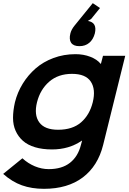

<svg xmlns="http://www.w3.org/2000/svg" viewBox="-27 -984 816 1219"><path d="M562 -335Q582 -417 549.3 -466.1Q516.6 -515.1 430.2 -515.1Q342.8 -515.1 285.6 -465.6Q228.5 -416 208 -335Q188 -254.4 222.2 -207.3Q256.3 -160.2 341.8 -160.2Q433.6 -160.2 487.8 -207.3Q542 -254.4 562 -335ZM627 -629.9H768.1L627.9 -64Q594.7 69.8 498.8 142.3Q402.8 214.8 252 214.8Q174.3 214.8 112.1 192.6Q49.8 170.4 -6.8 120.1L115.2 21Q150.9 53.7 194.3 71.8Q237.8 89.8 282.2 89.8Q365.7 89.8 417 49.8Q468.3 9.8 486.8 -64L494.1 -90.8H492.2Q411.6 -35.2 303.2 -35.2Q242.2 -35.2 195.3 -49.3Q148.4 -63.5 118.7 -89.8Q88.9 -116.2 72.3 -153.1Q55.7 -189.9 55.7 -235.8Q55.7 -281.7 67.9 -335Q83.5 -397.5 117.2 -452.4Q150.9 -507.3 199 -549.3Q247.1 -591.3 312.5 -615.7Q377.9 -640.1 452.1 -640.1Q503.4 -640.1 546.4 -623.5Q589.4 -606.9 611.8 -579.1H613.8ZM575.2 -772Q564.9 -733.4 539.8 -712.2Q514.6 -690.9 477.1 -690.9Q439.5 -690.9 424.8 -712.2Q410.2 -733.4 419.9 -772Q425.8 -795.9 445.8 -820.8L562 -963.9L607.9 -933.1L551.8 -863.8L530.8 -851.1Q591.3 -841.3 575.2 -772Z"/></svg>

Font: Sinkin Sans 600 SemiBold Italic
Style: Regular
Weight: 600
Italic angle: -112°
Designer: Keith Bates
Foundry: K-Type
Version: Sinkin Sans (version 1.0)  by Keith Bates   •   © 2014   www